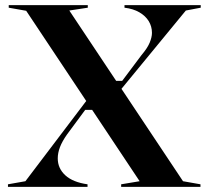

<svg xmlns="http://www.w3.org/2000/svg" viewBox="-20 -728 813 748"><path d="M452 0V-10L524 -22L82 -686L14 -698V-708H322V-698L250 -687L693 -22L761 -10V0ZM11 0V-10L79 -22L320 -340L345 -300H312L241 -204Q222 -177 213.5 -154.5Q205 -132 205 -111Q205 -72 234.5 -45Q264 -18 321 -10V0ZM427 -413H456L531 -513Q554 -540 563 -561.5Q572 -583 572 -600Q572 -625 559.5 -645.5Q547 -666 523 -680Q499 -694 465 -698V-708H762V-698L704 -687L450 -378Z"/></svg>

Font: Kalnia Thin Medium
Style: Regular
Weight: 500
Version: Version 1.105